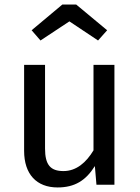

<svg xmlns="http://www.w3.org/2000/svg" viewBox="-20 -812 615 844"><path d="M483 -527H391V-151C359 -98 316 -60 259 -60C202 -60 178 -87 178 -159V-527H86V-149C86 -46 141 12 233 12C308 12 357 -18 397 -82L404 0H483ZM158 -634 285 -718 411 -634 451 -679 315 -792H254L119 -679Z"/></svg>

Font: Fira Math
Style: Regular
Weight: 400
Designer: Xiangdong Zeng
Foundry: Xiangdong Zeng
Version: Version 0.3.4